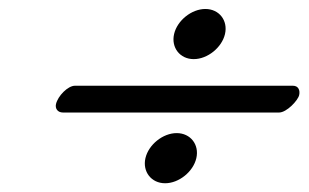

<svg xmlns="http://www.w3.org/2000/svg" viewBox="-20 -473 691 430"><path d="M635.9 -281H147.9C131.9 -281 109.6 -258 105.4 -240C103.1 -230 109 -221 121 -221H605C622 -221 647.3 -248 650 -260C652.3 -270 648.9 -281 635.9 -281ZM305.7 -118.8C298.8 -88.6 318.8 -62.6 349.8 -62.6C380.8 -62.6 412.8 -88.6 419.7 -118.8C426.7 -149 406.7 -174.9 375.7 -174.9C344.7 -174.9 312.7 -149 305.7 -118.8ZM369.9 -396.8C362.9 -366.6 382.9 -340.6 413.9 -340.6C444.9 -340.6 476.9 -366.6 483.9 -396.8C490.9 -427 470.9 -452.9 439.9 -452.9C408.9 -452.9 376.9 -427 369.9 -396.8Z"/></svg>

Font: Linux Libertine Mono O
Style: Mono Oblique
Weight: 400
Italic angle: -13°
Designer: Philipp H. Poll
Foundry: Philipp H. Poll
Version: Version 5.1.7